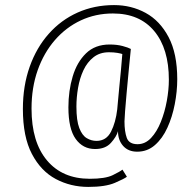

<svg xmlns="http://www.w3.org/2000/svg" viewBox="-20 -726 765 755"><path d="M327 9Q258 9 199.5 -22Q141 -53 105.5 -120.5Q70 -188 70 -297.5Q70 -388.5 96.8 -463.8Q123.5 -539 171.8 -593.2Q220 -647.5 285.5 -676.8Q351 -706 428.5 -706Q496.5 -706 552.8 -675.2Q609 -644.5 643 -580Q677 -515.5 677 -414.5Q677 -366.5 667.2 -316.2Q657.5 -266 638.2 -223.8Q619 -181.5 589.2 -155.5Q559.5 -129.5 519.5 -129.5Q484.5 -129.5 464.2 -152.2Q444 -175 444 -210Q438 -188.5 416.2 -164.2Q394.5 -140 354 -140Q306 -140 277.5 -179.8Q249 -219.5 249 -304Q249 -369 265.8 -425.2Q282.5 -481.5 318.2 -516.2Q354 -551 411 -551Q440 -551 462.2 -545Q484.5 -539 494.5 -533.5Q490.5 -494.5 486.2 -449Q482 -403.5 478 -361.2Q474 -319 471.8 -288.2Q469.5 -257.5 469.5 -248.5Q469.5 -209 478.5 -184Q487.5 -159 521 -159Q551 -159 574 -183.5Q597 -208 612.5 -246.8Q628 -285.5 636 -329.5Q644 -373.5 644 -412.5Q644 -534.5 586.5 -603.8Q529 -673 424 -673Q356 -673 297.8 -645.8Q239.5 -618.5 196 -568.5Q152.5 -518.5 128.2 -450Q104 -381.5 104 -299Q104 -167.5 164.8 -95.2Q225.5 -23 333 -23Q394 -23 423.2 -37.2Q452.5 -51.5 461.5 -59L479 -31Q469 -23 431.8 -7Q394.5 9 327 9ZM359.5 -172Q398 -172 416.5 -208.2Q435 -244.5 441 -296Q441.5 -302.5 443.8 -327Q446 -351.5 449.2 -384.8Q452.5 -418 455.8 -452.5Q459 -487 461 -513.5Q456 -515.5 441.8 -518Q427.5 -520.5 408.5 -520.5Q372.5 -520.5 347.8 -501Q323 -481.5 308.2 -450Q293.5 -418.5 287 -380.8Q280.5 -343 280.5 -307Q280.5 -251.5 291.8 -222.5Q303 -193.5 321 -182.8Q339 -172 359.5 -172Z"/></svg>

Font: Trispace SemiCondensed Thin
Style: Regular
Weight: 100
Width: 4
Designer: Tyler Finck
Foundry: Etcetera Type Company
Version: Version 1.210; ttfautohint (v1.8.3)